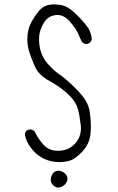

<svg xmlns="http://www.w3.org/2000/svg" viewBox="-20 -752 540 878"><path d="M252 -10.7Q276.9 -10.7 299.3 -17.6Q325.7 -25.4 358.2 -60.8Q390.6 -96.2 394 -142.6Q395.5 -159.2 395.5 -175.8Q395.5 -208.5 390.1 -242.2Q383.3 -289.6 333 -340.3Q280.8 -393.1 253.4 -410.6Q223.6 -430.7 195.8 -463.4Q158.7 -507.8 158.7 -571.8Q158.7 -596.7 165.5 -615.7Q176.8 -647.5 193.8 -664.6Q210.9 -681.6 239.7 -683.6Q241.7 -683.6 243.2 -683.6Q272.9 -683.6 299.8 -653.1Q326.7 -622.6 337.4 -597.7Q346.2 -577.1 356.4 -557.6L369.6 -551.3Q370.6 -550.8 371.6 -550.8Q383.8 -550.8 392.6 -558.1L399.9 -571.8Q397.5 -599.1 385.3 -620.6Q371.1 -644 331.3 -684.1Q291.5 -724.1 258.3 -729Q241.7 -731.9 227.5 -731.9Q211.4 -731.9 198.7 -728.5Q175.3 -722.7 157.7 -701.7Q138.2 -678.2 123 -649.9Q105 -616.7 105 -572.3Q105 -547.4 111.3 -523.9Q120.1 -491.7 139.2 -448.7Q156.7 -408.7 204.6 -382.8Q261.2 -351.6 295.9 -316.9Q327.6 -285.2 335.9 -254.6Q344.2 -224.1 349.1 -181.2Q350.1 -173.3 350.1 -166Q350.1 -122.1 319.8 -91.8Q290.5 -62.5 245.1 -62.5Q206.1 -62.5 181.6 -87.4Q158.7 -110.4 136.7 -153.3L123.5 -159.7Q122.1 -160.2 118.7 -160.2Q115.2 -160.2 110.1 -158.7Q105 -157.2 100.1 -154.3L93.8 -141.1Q95.7 -120.1 106 -100.3Q116.2 -80.6 134.8 -60.1Q152.8 -40 180.7 -26.4Q212.9 -10.7 252 -10.7ZM273.4 94.7Q288.6 81.5 288.6 64.5Q288.6 52.7 277.6 41.7Q266.6 30.8 251 29.3Q248.5 28.8 246.6 28.8Q233.9 28.8 225.1 37.6Q213.9 48.8 212.4 66.4Q211.9 68.8 211.9 70.3Q211.9 71.8 212.2 74Q212.4 76.2 213.1 78.9Q213.9 81.5 214.8 84Q218.3 91.3 227.1 98.6Q235.4 104.5 243.2 106Q260.7 105.5 273.4 94.7Z"/></svg>

Font: NaikaiFont
Style: ExtraLight
Weight: 200
Version: Version 1.89